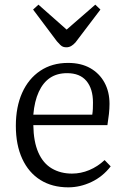

<svg xmlns="http://www.w3.org/2000/svg" viewBox="-20 -790 534 824"><path d="M273 14Q204 14 153.5 -17.5Q103 -49 75.5 -108.5Q48 -168 48 -250Q48 -331 75 -391.5Q102 -452 152.5 -486Q203 -520 272 -520Q328 -520 367.5 -497.5Q407 -475 428.5 -435.5Q450 -396 450 -344Q450 -324 447.5 -301Q445 -278 441 -253H123Q124 -182 144.5 -135.5Q165 -89 202.5 -67Q240 -45 289 -45Q327 -45 363 -60Q399 -75 429 -103L455 -76Q421 -32 372.5 -9Q324 14 273 14ZM123 -298H376Q378 -311 378.5 -323Q379 -335 379 -350Q379 -409 351 -442.5Q323 -476 268 -476Q225 -476 195 -456Q165 -436 146.5 -396Q128 -356 123 -298ZM265 -587Q258 -587 251.5 -589Q245 -591 239 -597Q233 -603 224 -613L122 -749L145 -770L266 -663L389 -770L411 -749L304 -608Q295 -598 285.5 -592.5Q276 -587 265 -587Z"/></svg>

Font: Literata 18pt Light
Style: Regular
Weight: 300
Designer: Latin by Veronika Burian and Jose Scaglione. Greek by Irene Vlachou. Cyrillic by Vera Evstafieva.
Foundry: TypeTogether
Version: Version 3.103;gftools[0.9.29]